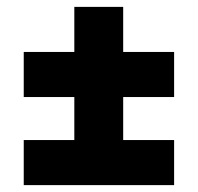

<svg xmlns="http://www.w3.org/2000/svg" viewBox="-20 -559 575 558"><path d="M49 -21V-152H196V-277H49V-408H196V-539H338V-408H486V-277H338V-152H486V-21Z"/></svg>

Font: Georama
Style: Bold
Weight: 700
Designer: Jean-Baptiste Levee
Foundry: Production Type
Version: Version 1.000